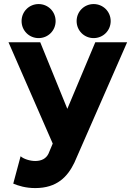

<svg xmlns="http://www.w3.org/2000/svg" viewBox="-20 -936 684 969"><path d="M366.7 -829.6C366.7 -781.7 404.8 -743.7 452.6 -743.7C500.5 -743.7 538.6 -781.7 538.6 -829.6C538.6 -877.4 500.5 -915.5 452.6 -915.5C404.8 -915.5 366.7 -877.4 366.7 -829.6ZM88.9 -829.6C88.9 -781.7 127 -743.7 174.8 -743.7C222.7 -743.7 260.7 -781.7 260.7 -829.6C260.7 -877.4 222.7 -915.5 174.8 -915.5C127 -915.5 88.9 -877.4 88.9 -829.6ZM355 -114.3 621.6 -722.7H460.9L319.8 -386.7L183.1 -722.7H22.9L246.1 -211.4L224.6 -160.2C212.9 -136.2 190.4 -123.5 157.7 -123.5C131.3 -123.5 98.6 -133.8 84 -147.5L46.9 -9.3C72.8 1.5 109.4 13.2 157.7 13.2C267.6 13.2 320.8 -43.9 355 -114.3Z"/></svg>

Font: Giphurs ExtraBold
Style: Regular
Weight: 800
Version: Version 1.000